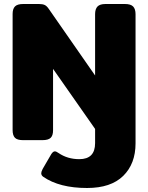

<svg xmlns="http://www.w3.org/2000/svg" viewBox="-20 -700 740 959"><path d="M196 183Q186 176 186 165Q186 158 193 144L236 70Q245 56 254 56Q261 56 272 64Q317 95 376 95Q455 95 455 15V-56L245 -356V-49Q245 -23 233 -11.5Q221 0 192 0H95Q66 0 54.5 -12Q43 -24 43 -50V-630Q43 -656 55 -668Q67 -680 96 -680H175Q193 -680 203.5 -675Q214 -670 224 -655L455 -323V-629Q455 -655 467 -667.5Q479 -680 507 -680H604Q633 -680 645 -667.5Q657 -655 657 -629V16Q657 118 595.5 178.5Q534 239 415 239Q277 239 196 183Z"/></svg>

Font: Mitr SemiBold
Style: Regular
Weight: 600
Designer: Thanarat Vachiruckul
Foundry: Cadson Demak
Version: Version 1.002